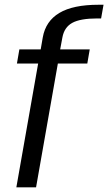

<svg xmlns="http://www.w3.org/2000/svg" viewBox="-20 -808 466 828"><path d="M50.5 0 144.5 -534H53L63.5 -595H155.5L164.5 -647Q177 -717 236 -752.2Q295 -787.5 405 -787.5H426.5L416 -728.5H400Q326.5 -728.5 291.8 -709.5Q257 -690.5 249 -646L239.5 -595H367L356.5 -534H229.5L135.5 0Z"/></svg>

Font: Anybody
Style: Italic
Weight: 400
Italic angle: -10°
Designer: Tyler Finck
Foundry: Etcetera Type Company
Version: Version 1.010; ttfautohint (v1.8.3) -l 8 -r 50 -G 200 -x 14 